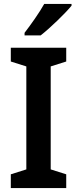

<svg xmlns="http://www.w3.org/2000/svg" viewBox="-20 -957 393 977"><path d="M344 -928V-937H205C180 -892 138 -833 105 -790V-777H187C235 -814 313 -890 344 -928ZM317 0V-70L238 -95V-619L317 -644V-714H35V-644L114 -619V-95L35 -70V0Z"/></svg>

Font: Noto Sans Myanmar UI SemiCondensed SemiBold
Style: Regular
Weight: 600
Width: 4
Designer: Monotype Design Team
Foundry: Monotype Imaging Inc.
Version: Version 2.103